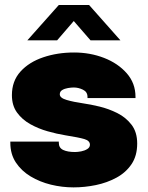

<svg xmlns="http://www.w3.org/2000/svg" viewBox="-20 -758 607 790"><path d="M282.5 13Q235.5 13 189.5 1.8Q143.5 -9.5 105.8 -32.2Q68 -55 45.2 -89.5Q22.5 -124 22.5 -170.5V-175.5H222V-170.5Q222 -149.5 240 -141Q258 -132.5 288.5 -132.5Q299.5 -132.5 314 -135.2Q328.5 -138 339.2 -144.8Q350 -151.5 350 -162.5Q350 -179 327.2 -185.8Q304.5 -192.5 248 -201.5Q214 -207 176 -217.8Q138 -228.5 104.5 -247.2Q71 -266 50 -295Q29 -324 29 -366.5Q29 -424.5 64.2 -463.5Q99.5 -502.5 157.8 -522.2Q216 -542 285 -542Q350.5 -542 408 -519.8Q465.5 -497.5 501.5 -456.5Q537.5 -415.5 537.5 -359.5V-354.5H340V-359.5Q340 -380 321.2 -389Q302.5 -398 283.5 -398Q273.5 -398 259.8 -395.8Q246 -393.5 236 -387.5Q226 -381.5 226 -370Q226 -355 254 -346.8Q282 -338.5 323.5 -332.5Q352 -328.5 389.5 -319.5Q427 -310.5 462.5 -292.8Q498 -275 521.2 -244.8Q544.5 -214.5 544.5 -167.5Q544.5 -117 521.2 -82.5Q498 -48 459.2 -27Q420.5 -6 374.5 3.5Q328.5 13 282.5 13ZM92.5 -592 222 -737.5H346.5L475.5 -592H352.5L283.5 -671.5L215 -592Z"/></svg>

Font: Epilogue Black
Style: Regular
Weight: 900
Designer: Tyler Finck
Foundry: Etcetera Type Co
Version: Version 2.111; ttfautohint (v1.8.3)